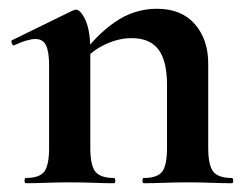

<svg xmlns="http://www.w3.org/2000/svg" viewBox="-20 -418 566 438"><path d="M308 0Q305 0 305 -6Q305 -12 308 -12Q339 -12 350 -26.5Q361 -41 361 -81V-225Q361 -279 341.5 -305Q322 -331 280 -331Q250 -331 218.5 -316Q187 -301 168 -275L163 -287Q198 -337 242 -367.5Q286 -398 338 -398Q394 -398 424.5 -363Q455 -328 455 -273V-81Q455 -41 466.5 -26.5Q478 -12 509 -12Q512 -12 512 -6Q512 0 509 0Q489 0 463 -1Q437 -2 408 -2Q380 -2 354 -1Q328 0 308 0ZM39 0Q36 0 36 -6Q36 -12 39 -12Q70 -12 81 -26.5Q92 -41 92 -81V-269Q92 -300 85 -314.5Q78 -329 61 -329Q52 -329 40 -325.5Q28 -322 13 -315Q9 -313 7 -319Q5 -325 7 -326L146 -394Q152 -396 153 -396Q164 -396 175 -372Q186 -348 186 -303V-81Q186 -41 197.5 -26.5Q209 -12 240 -12Q243 -12 243 -6Q243 0 240 0Q220 0 194 -1Q168 -2 139 -2Q111 -2 85 -1Q59 0 39 0Z"/></svg>

Font: Cormorant
Style: Bold
Weight: 700
Designer: Christian Thalmann (Catharsis Fonts)
Foundry: Catharsis Fonts
Version: Version 4.000